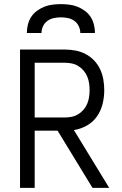

<svg xmlns="http://www.w3.org/2000/svg" viewBox="-20 -910 590 930"><path d="M509 0H428L259 -277H148V0H77V-670H295Q321 -670 346.5 -665Q372 -660 395 -648Q418 -636 436 -617Q454 -598 465 -574.5Q476 -551 480.5 -525Q485 -499 485 -473Q485 -440 477 -407Q469 -374 450 -346.5Q431 -319 401 -302Q371 -285 338 -280ZM148 -341H295Q312 -341 328.5 -344.5Q345 -348 359.5 -357Q374 -366 385 -379Q396 -392 402.5 -407.5Q409 -423 411.5 -440Q414 -457 414 -473Q414 -490 411.5 -507Q409 -524 402.5 -539.5Q396 -555 385 -568Q374 -581 359.5 -590Q345 -599 328.5 -602.5Q312 -606 295 -606H148ZM110 -750Q110 -770 115 -790.5Q120 -811 131 -828Q142 -845 159 -857.5Q176 -870 195 -877.5Q214 -885 234.5 -887.5Q255 -890 275 -890Q295 -890 315.5 -887.5Q336 -885 355 -877.5Q374 -870 391 -857.5Q408 -845 419 -828Q430 -811 435 -790.5Q440 -770 440 -750H369Q369 -767 361.5 -783Q354 -799 340 -809Q326 -819 309 -822.5Q292 -826 275 -826Q258 -826 241 -822.5Q224 -819 210 -809Q196 -799 188.5 -783Q181 -767 181 -750Z"/></svg>

Font: Lode Term
Style: Regular
Weight: 400
Monospace: yes
Designer: Belleve Invis
Foundry: Belleve Invis
Version: Version 29.2.0